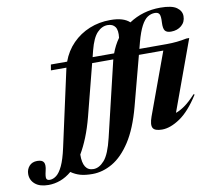

<svg xmlns="http://www.w3.org/2000/svg" viewBox="-293 -860 1347 1209"><g transform="rotate(-10 380.0 -256.0)"><path d="M61 -475.5 67 -512H171Q195 -578 241.5 -625.2Q288 -672.5 350 -697.8Q412 -723 483 -723Q527 -723 557.2 -713.8Q587.5 -704.5 606.5 -686.5Q695 -745 807 -745Q880.5 -745 911.5 -722.8Q942.5 -700.5 942.5 -667.5Q942.5 -630 915.8 -607.2Q889 -584.5 849 -584.5Q821.5 -584.5 810.5 -598.5Q799.5 -612.5 801.5 -651.5Q804 -691 796.5 -704.5Q789 -718 767.5 -718Q743 -718 721.2 -704Q699.5 -690 680.5 -654.2Q661.5 -618.5 644 -554L633 -512H807.5Q874.5 -512 935.5 -525H954L790 -75.5Q815 -83.5 846.8 -105.5Q878.5 -127.5 919.5 -172L925.5 -168.5Q863.5 -70.5 801.2 -28.8Q739 13 686.5 13Q639.5 13 628 -8.2Q616.5 -29.5 634.5 -79.5L779.5 -475.5H623.5L540 -159.5Q504 -24 450.8 57.8Q397.5 139.5 334.5 176Q271.5 212.5 206 212.5Q159.5 212.5 128.2 203.5Q97 194.5 70 175.5Q35 205 -2.5 218.8Q-40 232.5 -78 232.5Q-134 232.5 -163.8 207.2Q-193.5 182 -193.5 143Q-193.5 113.5 -175 92.2Q-156.5 71 -123.5 71Q-91.5 71 -82 87.8Q-72.5 104.5 -81.5 141Q-90.5 178 -86.5 190Q-82.5 202 -65 202Q-43.5 202 -22.5 185.8Q-1.5 169.5 17.2 129.8Q36 90 51.5 19L158 -466.5Q159 -471 160 -475.5ZM461.5 -694.5Q425 -694.5 394.8 -663Q364.5 -631.5 344.5 -554L334 -512H471.5Q489.5 -561.5 519 -603Q525 -650.5 509.8 -672.5Q494.5 -694.5 461.5 -694.5ZM457.5 -466.5Q458.5 -471 460 -475.5H324.5L240 -146.5Q221.5 -76 199 -20.2Q176.5 35.5 151 78.5Q149 183 217.5 183Q254.5 183 287.8 145Q321 107 345 6Z"/></g></svg>

Font: Newsreader 72pt
Style: Bold Italic
Weight: 700
Italic angle: -17°
Designer: Hugues Gentile
Foundry: Production Type
Version: Version 1.003; ttfautohint (v1.8.3)